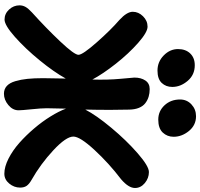

<svg xmlns="http://www.w3.org/2000/svg" viewBox="-40 -970 1003 963"><g transform="rotate(90 461.5 -488.5)"><path d="M580.1 -780.8Q537.6 -780.8 508.3 -812Q479 -843.3 479 -890.1Q479 -924.3 503.7 -947.3Q528.3 -970.2 563 -970.2Q607.9 -970.2 637 -934.6Q666 -898.9 666 -857.9Q666 -825.7 644.8 -803.2Q623.5 -780.8 580.1 -780.8ZM334 -776.9Q290 -776.9 258.1 -808.1Q226.1 -839.4 226.1 -879.9Q226.1 -918 248 -940.9Q270 -963.9 307.1 -963.9Q355.5 -963.9 385.7 -928.2Q416 -892.6 416 -851.1Q416 -819.3 396 -798.1Q376 -776.9 334 -776.9ZM78.1 -9.8Q48.8 -9.8 27.8 -32.5Q6.8 -55.2 6.8 -85Q6.8 -100.6 14.4 -114.5Q22 -128.4 42 -147Q121.1 -218.3 188.2 -289.3Q255.4 -360.4 254.9 -380.9Q254.4 -401.9 192.4 -472.2Q130.4 -542.5 80.1 -585.9Q39.1 -623.5 39.1 -652.8Q39.1 -681.6 61.5 -704.3Q84 -727.1 113.8 -727.1Q141.6 -727.1 195.1 -679.9Q248.5 -632.8 299.6 -568.1Q350.6 -503.4 378.9 -450.2Q381.3 -528.3 375.2 -592Q369.1 -655.8 369.1 -661.1Q369.1 -694.3 383.8 -716.1Q398.4 -737.8 426.8 -737.8Q447.8 -737.8 465.3 -732.4Q482.9 -727.1 497.8 -715.6Q512.7 -704.1 521 -683.6Q529.3 -663.1 529.8 -634.8Q530.8 -613.8 531 -545.4Q531.2 -477.1 529.8 -426.8V-415Q557.6 -469.2 620.6 -544.9Q683.6 -620.6 748.5 -677.2Q813.5 -733.9 842.8 -733.9Q873.5 -733.9 898.2 -713.4Q922.9 -692.9 922.9 -664.1Q922.9 -631.8 878.9 -594.2Q798.8 -533.2 731.9 -460.7Q665 -388.2 665 -355Q665 -318.4 733.9 -254.4Q802.7 -190.4 882.8 -145Q903.3 -133.3 912.1 -120.6Q920.9 -107.9 920.9 -87.9Q920.9 -57.6 900.6 -33.2Q880.4 -8.8 851.1 -8.8Q816.9 -8.8 775.9 -29.5Q734.9 -50.3 697 -83.7Q659.2 -117.2 624.5 -158Q589.8 -198.7 564 -240.5Q538.1 -282.2 524.9 -317.9Q522.9 -245.6 522.9 -221.2Q522.9 -194.3 528.1 -144.8Q533.2 -95.2 533.2 -80.1Q533.2 -50.8 506.8 -28.8Q480.5 -6.8 450.2 -6.8Q426.8 -6.8 411.1 -21.2Q395.5 -35.6 387.2 -63.7Q378.9 -91.8 375.5 -124.8Q372.1 -157.7 372.1 -203.1Q372.1 -234.9 374 -316.9Q341.3 -257.8 282.7 -186Q224.1 -114.3 165.3 -62Q106.4 -9.8 78.1 -9.8Z"/></g></svg>

Font: Shantell Sans Bouncy
Style: Bold
Weight: 700
Designer: Stephen Nixon, Anya Danilova, Shantell Martin
Foundry: Arrow Type
Version: Version 1.006;[9816181b4]